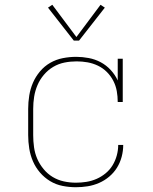

<svg xmlns="http://www.w3.org/2000/svg" viewBox="-20 -776 640 804"><path d="M298 8Q270 8 242 2.5Q214 -3 190 -17.5Q166 -32 147.5 -53.5Q129 -75 118 -100.5Q107 -126 102.5 -154Q98 -182 98 -210V-320Q98 -348 102.5 -376Q107 -404 118 -429.5Q129 -455 147.5 -477Q166 -499 190.5 -513Q215 -527 243 -532.5Q271 -538 299 -538Q325 -538 351.5 -533Q378 -528 401.5 -515.5Q425 -503 443.5 -483Q462 -463 473 -439V-530H494V-349H473Q473 -372 469 -394.5Q465 -417 454.5 -437.5Q444 -458 427.5 -474.5Q411 -491 390 -501Q369 -511 346.5 -515Q324 -519 301 -519Q275 -519 250 -514Q225 -509 203 -496Q181 -483 164 -463Q147 -443 137 -419.5Q127 -396 123 -371Q119 -346 119 -320V-210Q119 -185 122.5 -159.5Q126 -134 136 -111Q146 -88 162.5 -68Q179 -48 200.5 -35Q222 -22 247 -16.5Q272 -11 298 -11Q320 -11 342 -14.5Q364 -18 384.5 -27Q405 -36 422.5 -50.5Q440 -65 451.5 -84Q463 -103 469 -125Q475 -147 475 -169H496Q496 -144 489.5 -119.5Q483 -95 470 -74Q457 -53 437.5 -36.5Q418 -20 395 -10Q372 0 347.5 4Q323 8 298 8ZM289 -606 181 -744 199 -756 300 -621 401 -756 419 -744 311 -606Z"/></svg>

Font: Iosevka Curly Slab ThEx
Style: Regular
Weight: 100
Width: 7
Monospace: yes
Designer: Belleve Invis
Foundry: Belleve Invis
Version: Version 11.1.0; ttfautohint (v1.8.3)